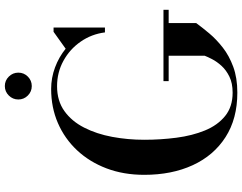

<svg xmlns="http://www.w3.org/2000/svg" viewBox="-124 -868 1001 794"><g transform="rotate(-90 377.0 -470.5)"><path d="M363.1 -895.6Q363.1 -918.5 379.4 -935Q395.7 -951.5 418.6 -951.5Q441.5 -951.5 457.8 -935Q474.1 -918.5 474.1 -895.6Q474.1 -872.7 457.8 -856.4Q441.5 -840.1 418.6 -840.1Q395.7 -840.1 379.4 -856.4Q363.1 -872.7 363.1 -895.6ZM439 -295.5H734V-274H679V-160Q661 -135.5 636.5 -106.2Q612 -77 578.2 -50.5Q544.5 -24 498.5 -7Q452.5 10 391.5 10Q283.5 10 207.5 -38.8Q131.5 -87.5 91.5 -174.2Q51.5 -261 51.5 -375Q51.5 -460.5 78.2 -531Q105 -601.5 153 -652.8Q201 -704 265.5 -732Q330 -760 406.5 -760Q452.5 -760 495.5 -744Q538.5 -728 573 -700L643 -750H660.5V-537.5H640.5Q633.5 -593 602.2 -638Q571 -683 523 -709.2Q475 -735.5 418 -735.5Q357.5 -735.5 315.2 -705.2Q273 -675 246.8 -623.5Q220.5 -572 208.5 -507.5Q196.5 -443 196.5 -375Q196.5 -307 205 -241.8Q213.5 -176.5 235 -124Q256.5 -71.5 294.8 -40.5Q333 -9.5 391.5 -9.5Q430.5 -9.5 457.5 -22.8Q484.5 -36 502 -55.2Q519.5 -74.5 529.5 -93.8Q539.5 -113 544 -125V-274H439Z"/></g></svg>

Font: Bodoni* 11pt Medium
Style: Regular
Weight: 500
Version: Version 2.3